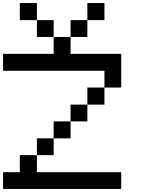

<svg xmlns="http://www.w3.org/2000/svg" viewBox="-20 -1243 929 1263"><path d="M0 0Q0 -27.3 0 -110.4Q27.3 -110.4 110.4 -110.4Q110.4 -138.7 110.4 -222.7Q138.7 -222.7 222.7 -222.7Q222.7 -194.3 222.7 -110.4Q361.3 -110.4 777.3 -110.4Q777.3 -83 777.3 0Q583 0 0 0ZM222.7 -222.7Q222.7 -250 222.7 -333Q250 -333 333 -333Q333 -305.7 333 -222.7Q305.7 -222.7 222.7 -222.7ZM333 -333Q333 -360.4 333 -444.3Q360.4 -444.3 444.3 -444.3Q444.3 -417 444.3 -333Q417 -333 333 -333ZM444.3 -444.3Q444.3 -471.7 444.3 -554.7Q471.7 -554.7 554.7 -554.7Q554.7 -527.3 554.7 -444.3Q527.3 -444.3 444.3 -444.3ZM554.7 -554.7Q554.7 -583 554.7 -667Q583 -667 667 -667Q667 -638.7 667 -554.7Q638.7 -554.7 554.7 -554.7ZM667 -667Q667 -694.3 667 -777.3Q500 -777.3 0 -777.3Q0 -805.7 0 -888.7Q83 -888.7 333 -888.7Q333 -917 333 -1000Q360.4 -1000 444.3 -1000Q444.3 -972.7 444.3 -888.7Q527.3 -888.7 777.3 -888.7Q777.3 -833 777.3 -667Q750 -667 667 -667ZM222.7 -1000Q222.7 -1027.3 222.7 -1110.4Q250 -1110.4 333 -1110.4Q333 -1083 333 -1000Q305.7 -1000 222.7 -1000ZM444.3 -1000Q444.3 -1027.3 444.3 -1110.4Q471.7 -1110.4 554.7 -1110.4Q554.7 -1083 554.7 -1000Q527.3 -1000 444.3 -1000ZM110.4 -1110.4Q110.4 -1138.7 110.4 -1222.7Q138.7 -1222.7 222.7 -1222.7Q222.7 -1194.3 222.7 -1110.4Q214.8 -1110.4 194.3 -1110.4Q173.8 -1110.4 110.4 -1110.4ZM554.7 -1110.4Q554.7 -1138.7 554.7 -1222.7Q583 -1222.7 667 -1222.7Q667 -1194.3 667 -1110.4Q638.7 -1110.4 554.7 -1110.4Z"/></svg>

Font: Ingsat TST_CRD
Style: Regular
Weight: 300
Designer: Tofik Waleny
Version: 1.0